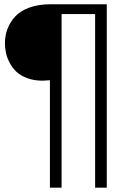

<svg xmlns="http://www.w3.org/2000/svg" viewBox="-20 -762 626 892"><path d="M211.9 -389.2Q187.5 -387.2 178.2 -387.2Q138.2 -387.2 106.7 -398.9Q75.2 -410.6 56.2 -428.7Q37.1 -446.8 24.7 -470.7Q12.2 -494.6 7.6 -516.8Q2.9 -539.1 2.9 -561Q2.9 -596.7 14.9 -628.2Q26.9 -659.7 51 -685.8Q75.2 -711.9 117.2 -727.1Q159.2 -742.2 213.9 -742.2H476.1V109.9H421.9V-696.8H266.1V109.9H211.9Z"/></svg>

Font: Montserrat arm Light
Style: Regular
Weight: 300
Designer: Julieta Ulanovsky
Foundry: Julieta Ulanovsky
Version: Version 6.000;PS 006.000;hotconv 1.0.88;makeotf.lib2.5.64775